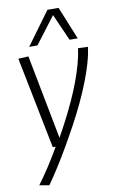

<svg xmlns="http://www.w3.org/2000/svg" viewBox="-107 -845 667 1118"><g transform="rotate(-10 226.0 -286.0)"><path d="M394 -539 452 -537Q447 -495 432.5 -444Q418 -393 396 -337Q374 -281 346 -221.5Q318 -162 286 -103Q254 -44 221 13Q188 70 155 122Q122 174 91 218L33 208Q65 165 99 113Q133 61 166 3H149L41 -539L101 -542L197 -44Q224 -92 250 -142.5Q276 -193 299.5 -244.5Q323 -296 342 -346.5Q361 -397 374.5 -446Q388 -495 394 -539ZM115 -596 257 -790H323L402 -596H354L284 -754L164 -596Z"/></g></svg>

Font: Georama ExtraCondensed Thin Light
Style: Italic
Weight: 300
Italic angle: -9°
Version: Version 1.001